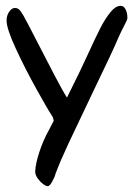

<svg xmlns="http://www.w3.org/2000/svg" viewBox="-20 -621 455 655"><path d="M163.1 -208.5Q163.1 -211.4 161.4 -217.3Q159.7 -223.1 157.2 -226.1Q142.1 -249 103.8 -318.1Q65.4 -387.2 33.9 -455.3Q2.4 -523.4 2.4 -551.3Q2.4 -567.9 11.2 -580.8Q20 -593.8 30.8 -593.8Q39.1 -593.8 44.9 -588.6Q50.8 -583.5 59.6 -568.4Q68.8 -552.7 110.8 -470.7Q138.2 -417.5 166.7 -362.8Q195.3 -308.1 208.5 -288.1L251.5 -375.5L280.8 -438Q305.7 -492.7 322.3 -525.1Q338.9 -557.6 356.7 -579.3Q374.5 -601.1 391.6 -601.1Q402.3 -601.1 408.4 -589.1Q414.6 -577.1 414.6 -560.1Q414.6 -556.6 412.4 -551.3Q410.2 -545.9 406.2 -538.6Q393.6 -514.2 384.8 -494.6Q366.7 -450.7 295.9 -304.7Q240.2 -188.5 212.9 -129.9Q185.5 -71.3 169.4 -28.3Q167 -17.6 158.2 -1.7Q149.4 14.2 142.6 14.2Q136.7 14.2 126.5 6.3Q116.2 -1.5 108.2 -12.9Q100.1 -24.4 100.1 -36.1Q101.1 -62.5 114.3 -102.5Q127.4 -142.6 147 -177.7Q151.4 -186 156.2 -195.3Q161.1 -204.6 163.1 -208.5Z"/></svg>

Font: Dekko
Style: Regular
Weight: 400
Designer: Multiple
Foundry: Sorkin Type
Version: Version 2.001